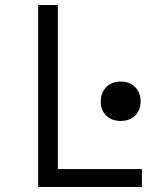

<svg xmlns="http://www.w3.org/2000/svg" viewBox="-20 -750 640 770"><path d="M133 0V-730H212V-72H549V0ZM464 -265Q428 -265 406 -286.5Q384 -308 384 -343Q384 -378 406 -400.5Q428 -423 464 -423Q500 -423 522 -400.5Q544 -378 544 -343Q544 -308 522 -286.5Q500 -265 464 -265Z"/></svg>

Font: JetBrains Mono NL Light
Style: Regular
Weight: 300
Monospace: yes
Designer: Philipp Nurullin, Konstantin Bulenkov
Foundry: JetBrains
Version: Version 2.305; ttfautohint (v1.8.4.7-5d5b)